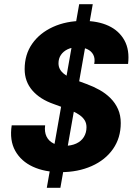

<svg xmlns="http://www.w3.org/2000/svg" viewBox="-20 -812 650 919"><path d="M204 87 359 -792H424L269 87ZM271 12Q194 12 137.5 -14Q81 -40 53 -90Q25 -140 36 -212H196Q192 -181 202.5 -159Q213 -137 236 -125.5Q259 -114 289 -114Q321 -114 345 -125Q369 -136 381.5 -156.5Q394 -177 394 -203Q394 -222 385.5 -236Q377 -250 361.5 -261Q346 -272 326.5 -280.5Q307 -289 283.5 -297Q260 -305 237 -314Q171 -337 134.5 -379.5Q98 -422 98 -481Q98 -551 134 -602.5Q170 -654 233.5 -683Q297 -712 378 -712Q449 -712 499.5 -688.5Q550 -665 575.5 -619Q601 -573 593 -506H431Q436 -532 426.5 -550Q417 -568 397 -577Q377 -586 352 -586Q324 -586 303.5 -576Q283 -566 271.5 -549Q260 -532 260 -509Q260 -493 267 -480.5Q274 -468 286 -458.5Q298 -449 315 -441Q332 -433 352 -425.5Q372 -418 394 -410Q427 -398 456.5 -381.5Q486 -365 509 -342Q532 -319 545 -289.5Q558 -260 558 -223Q558 -152 521 -99Q484 -46 418.5 -17Q353 12 271 12Z"/></svg>

Font: DM Sans 24pt Black
Style: Italic
Weight: 900
Italic angle: -10°
Designer: Colophon Foundry, Jonny Pinhorn
Foundry: Colophon Foundry
Version: Version 4.004;gftools[0.9.30]